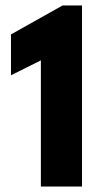

<svg xmlns="http://www.w3.org/2000/svg" viewBox="-20 -680 383 700"><path d="M279 0H129V-460L20 -405.5V-554.5L208 -660H279Z"/></svg>

Font: Lucymar Sans
Style: Bold
Weight: 700
Foundry: The League of Moveable Type (original font) / Main changes by Cristiano Sobral with portions from Mirco Monsees
Version: Version 2.001;August 30, 2020;FontCreator 13.0.0.2681 64-bit